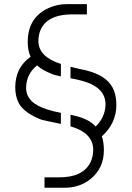

<svg xmlns="http://www.w3.org/2000/svg" viewBox="-20 -762 628 916"><path d="M52.7 -346.7Q53.7 -440.4 126 -491.2Q112.3 -520.5 112.3 -561.5Q112.3 -679.7 213.9 -724.6Q253.9 -742.2 296.9 -742.2H394.5V-693.4H323.2Q190.4 -692.4 167 -599.6Q163.1 -583 163.1 -564.5Q165 -490.2 270.5 -457V-397.5Q243.2 -403.3 232.4 -407.2Q179.7 -427.7 157.2 -450.2Q105.5 -409.2 104.5 -342.8Q104.5 -270.5 207 -239.3Q231.4 -231.4 270.5 -223.6V-170.9Q184.6 -188.5 179.7 -190.4Q176.8 -191.4 173.8 -192.4Q93.8 -224.6 69.3 -270.5Q52.7 -302.7 52.7 -346.7ZM192.4 84H260.7Q374 85 411.1 13.7Q424.8 -14.6 424.8 -48.8Q422.9 -128.9 316.4 -159.2V-214.8Q341.8 -209 351.6 -206.1Q409.2 -189.5 436.5 -158.2Q482.4 -204.1 483.4 -263.7Q483.4 -345.7 373 -376Q349.6 -382.8 316.4 -388.7V-443.4Q330.1 -439.5 357.4 -433.6Q395.5 -425.8 410.2 -420.9Q500 -393.6 524.4 -328.1Q535.2 -297.9 535.2 -259.8Q534.2 -172.9 465.8 -111.3Q475.6 -84 475.6 -44.9Q475.6 41 411.1 92.8Q359.4 133.8 287.1 133.8H192.4Z"/></svg>

Font: Post No Bills Jaffna
Style: Regular
Weight: 400
Designer: Kosala Senevirathne, Siva Puranthara, Lasantha Premarathna, Tharique Azeez
Foundry: Mooniak
Version: Version 1.220 ; ttfautohint (v1.6)